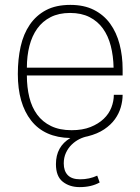

<svg xmlns="http://www.w3.org/2000/svg" viewBox="-20 -558 575 786"><path d="M306 208Q265 208 237 186Q209 164 209 114Q209 42 268 7Q162 5 107.5 -64.5Q53 -134 53 -255Q53 -316 64.5 -367.5Q76 -419 102 -457Q128 -495 168.5 -516.5Q209 -538 268 -538Q324 -538 364.5 -517.5Q405 -497 431 -461Q457 -425 469.5 -377Q482 -329 482 -275V-249H90Q90 -201 100 -160Q110 -119 132 -89Q154 -59 189 -42Q224 -25 273 -25Q318 -25 350.5 -38Q383 -51 404.5 -71.5Q426 -92 436 -118Q446 -144 446 -170H482Q482 -145 474.5 -119Q467 -93 450.5 -70Q434 -47 406.5 -28.5Q379 -10 339 0Q322 3 305 11.5Q288 20 273.5 34Q259 48 250 67.5Q241 87 241 111Q241 142 257.5 159Q274 176 308 176Q346 176 378 161L388 189Q354 208 306 208ZM445 -281Q444 -329 433.5 -370Q423 -411 401.5 -441Q380 -471 346.5 -488Q313 -505 267 -505Q221 -505 187.5 -488Q154 -471 132.5 -441Q111 -411 100.5 -370Q90 -329 90 -281Z"/></svg>

Font: Tanohe Sans ExtraLight
Style: Regular
Weight: 250
Designer: Village Type and Design LLC & Cristiano Sobral
Foundry: Cooper Hewitt Smithsonian Design Museum
Version: Version 1.00;May 30, 2020;FontCreator 12.0.0.2522 64-bit; tt